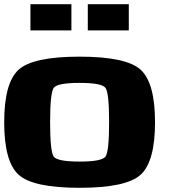

<svg xmlns="http://www.w3.org/2000/svg" viewBox="-20 -895 884 915"><path d="M500 -312.5Q500 -453.1 482.4 -476.6Q464.8 -500 359.4 -500Q253.9 -500 236.3 -476.6Q218.8 -453.1 218.8 -312.5Q218.8 -171.9 236.3 -148.4Q253.9 -125 359.4 -125Q464.8 -125 482.4 -148.4Q500 -171.9 500 -312.5ZM718.8 -312.5Q718.8 -125 650.4 -62.5Q582 0 359.4 0Q136.7 0 68.4 -62.5Q0 -125 0 -312.5Q0 -500 68.4 -562.5Q136.7 -625 359.4 -625Q582 -625 650.4 -562.5Q718.8 -500 718.8 -312.5ZM593.8 -875V-750H398.4V-875ZM320.3 -875V-750H125V-875Z"/></svg>

Font: CraftyPE
Style: Regular
Weight: 400
Designer: Erek Butcher
Foundry: Haunted Coop
Version: Version 0.018;April 4, 2024;FontCreator 15.0.0.2962 64-bit